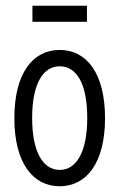

<svg xmlns="http://www.w3.org/2000/svg" viewBox="-20 -641 415 669"><path d="M93 -565H283V-621H93ZM188 8C281 8 346 -73 346 -229C346 -387 281 -467 188 -467C95 -467 30 -387 30 -229C30 -73 95 8 188 8ZM188 -49C130 -49 92 -111 92 -230C92 -351 131 -410 188 -410C246 -410 284 -351 284 -230C284 -111 246 -49 188 -49Z"/></svg>

Font: Inconsolata Condensed Thin
Style: Regular
Weight: 100
Width: 3
Monospace: yes
Designer: Raph Levien, Cyreal, Brenton Simpson
Foundry: Raph Levien, Cyreal, Google
Version: Version 3.100